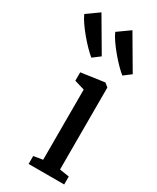

<svg xmlns="http://www.w3.org/2000/svg" viewBox="-326 -933 815 996"><g transform="rotate(30 82.0 -435.0)"><path d="M33.5 0V-47.5L88 -56.5V-477L27.5 -495V-545.5L165 -565H167.5L189 -547.5V-56.5L246.5 -47.5V0ZM39 -640.5Q23.5 -653 2.5 -674.2Q-18.5 -695.5 -40.2 -721.5Q-62 -747.5 -79.5 -772.8Q-97 -798 -105.5 -818L-32.5 -870L83 -673L40 -640.5ZM224.5 -640.5Q209 -653 188 -674.2Q167 -695.5 145.2 -721.5Q123.5 -747.5 106 -772.8Q88.5 -798 80 -818L153 -870L268.5 -673L225.5 -640.5Z"/></g></svg>

Font: Merriweather 24pt SemiCondensed
Style: Regular
Weight: 400
Width: 4
Designer: Eben Sorkin
Foundry: Eben Sorkin
Version: Version 2.100